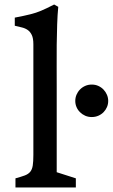

<svg xmlns="http://www.w3.org/2000/svg" viewBox="-20 -823 495 843"><path d="M47.9 -40Q73.2 -46.9 88.9 -52.7Q104.5 -58.6 112.8 -68.8Q121.1 -79.1 123.8 -96.2Q126.5 -113.3 126.5 -142.6V-628.4Q126.5 -654.8 119.6 -669.2Q112.8 -683.6 101.6 -691.4Q90.3 -699.2 75.7 -702.6Q61 -706.1 44.9 -710V-745.6Q66.9 -750 83.5 -753.4Q100.1 -756.8 113.3 -760.3Q126.5 -763.7 137.7 -767.3Q148.9 -771 160.6 -775.9Q172.4 -780.8 186 -787.4Q199.7 -793.9 217.8 -803.2L235.8 -793Q232.4 -758.8 231 -716.1Q229.5 -673.3 229 -626.7Q228.5 -580.1 228.8 -532.2Q229 -484.4 229 -439.5V-66.9L313 -40V0H47.9ZM382.8 -309.1Q367.2 -309.1 354 -314.9Q340.8 -320.8 331.1 -330.6Q321.3 -340.3 315.9 -353Q310.5 -365.7 310.5 -379.9Q310.5 -394 315.9 -407Q321.3 -419.9 331.1 -429.9Q340.8 -439.9 354 -445.8Q367.2 -451.7 382.8 -451.7Q398.9 -451.7 412.1 -445.6Q425.3 -439.5 434.8 -429.4Q444.3 -419.4 449.7 -406.5Q455.1 -393.6 455.1 -379.9Q455.1 -365.7 449.7 -353Q444.3 -340.3 434.8 -330.6Q425.3 -320.8 411.9 -314.9Q398.4 -309.1 382.8 -309.1Z"/></svg>

Font: Donegal One
Style: Regular
Weight: 400
Designer: Gary Lonergan
Foundry: Sorkin Type Co.
Version: Version 1.004